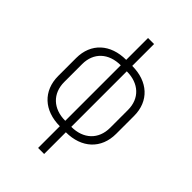

<svg xmlns="http://www.w3.org/2000/svg" viewBox="-263 -838 1125 1125"><g transform="rotate(45 300.0 -275.5)"><path d="M275 180H325V0C455 0 540 -78 540 -202V-350C540 -473 455 -550 325 -550V-731H275V-550C145 -550 60 -473 60 -350V-202C60 -78 145 0 275 0ZM275 -45C175 -45 110 -106 110 -202V-350C110 -445 175 -505 275 -505ZM325 -45V-505C425 -505 490 -445 490 -350V-202C490 -106 425 -45 325 -45Z"/></g></svg>

Font: JetBrains Mono Thin
Style: Regular
Weight: 100
Monospace: yes
Designer: Philipp Nurullin, Konstantin Bulenkov
Foundry: JetBrains
Version: Version 2.305